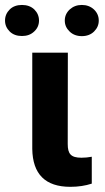

<svg xmlns="http://www.w3.org/2000/svg" viewBox="-61 -738 418 764"><path d="M94.2 -656.2C94.2 -673.3 87.9 -688 75.7 -700.2C63 -712.4 46.4 -718.3 26.4 -718.3C6.3 -718.3 -10.3 -712.4 -22.5 -700.2C-34.7 -688 -41 -673.3 -41 -656.2C-41 -639.2 -34.7 -625 -22.5 -612.8C-10.3 -600.6 6.3 -594.7 26.4 -594.7C46.4 -594.7 62.5 -600.6 75.2 -612.8C87.9 -624.5 94.2 -639.2 94.2 -656.2ZM196.8 -656.2C196.8 -639.2 203.1 -625 215.8 -612.8C228 -600.6 244.6 -594.2 264.6 -594.2C284.7 -594.2 301.3 -600.6 313.5 -612.8C325.7 -625 332 -639.2 332 -656.2C332 -673.3 325.7 -688 313 -700.2C299.8 -712.4 283.7 -718.3 264.6 -718.3C245.6 -718.3 230 -712.4 216.8 -700.7C203.6 -688.5 196.8 -673.8 196.8 -656.2ZM67.4 -528.3V-145.5C68.8 -44.9 119.6 5.4 218.8 5.4C250.5 5.4 278.8 1 304.2 -7.3V-114.3C291 -111.8 277.3 -110.4 263.2 -110.4C220.7 -110.4 208.5 -126 208.5 -165L209 -528.3Z"/></svg>

Font: Roboto
Style: Bold
Weight: 700
Designer: Google
Version: Version 2.137; 2017